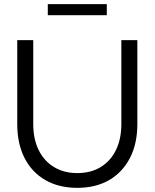

<svg xmlns="http://www.w3.org/2000/svg" viewBox="-20 -893 744 924"><path d="M352 11Q263 11 198 -26.5Q133 -64 98 -133Q63 -202 63 -296V-700H140V-296Q140 -224 166 -171Q192 -118 240 -89Q288 -60 352 -60Q417 -60 464.5 -89Q512 -118 538 -171Q564 -224 564 -296V-700H641V-296Q641 -202 605.5 -133Q570 -64 505.5 -26.5Q441 11 352 11ZM210 -820V-873H494V-820Z"/></svg>

Font: Red Hat Display VF
Style: Regular
Weight: 300
Designer: Pentagram, MCKL
Foundry: Pentagram, MCKL
Version: Version 1.023